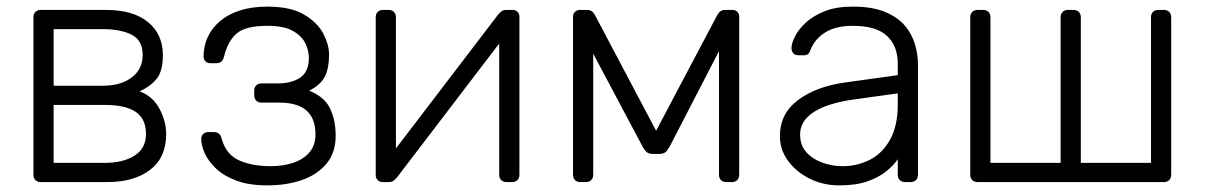

<svg xmlns="http://www.w3.org/2000/svg" viewBox="-20 -550 3639 580"><path d="M103 0Q93 0 87 -6Q81 -12 81 -22V-498Q81 -508 87 -514Q93 -520 103 -520H300Q383 -520 427.5 -483Q472 -446 472 -384Q472 -336 454 -313Q436 -290 402 -274Q442 -259 462 -221Q482 -183 482 -145Q482 -74 433.5 -37Q385 0 305 0ZM142 -58H297Q352 -58 386.5 -80Q421 -102 421 -145Q421 -191 390 -212Q359 -233 297 -233H142ZM142 -291H290Q345 -291 378 -316Q411 -341 411 -384Q411 -428 378 -445Q345 -462 290 -462H142Z M788 10Q733 10 695 -4Q657 -18 633.5 -40Q610 -62 599 -86Q588 -110 588 -131Q588 -140 594 -145.5Q600 -151 609 -151H626Q635 -151 641 -146.5Q647 -142 650 -130Q663 -83 702.5 -65.5Q742 -48 798 -48Q834 -48 865 -58Q896 -68 914.5 -89.5Q933 -111 933 -144Q933 -192 906 -216Q879 -240 824 -240H770Q760 -240 754 -246Q748 -252 748 -262V-276Q748 -286 754 -292Q760 -298 770 -298H817Q862 -298 887.5 -316Q913 -334 913 -375Q913 -399 901.5 -421Q890 -443 863 -457.5Q836 -472 788 -472Q721 -472 694.5 -448.5Q668 -425 657 -380Q654 -368 648 -363.5Q642 -359 633 -359H616Q607 -359 601 -364.5Q595 -370 595 -379Q595 -411 607.5 -438Q620 -465 644.5 -486Q669 -507 705 -518.5Q741 -530 788 -530Q858 -530 898.5 -506Q939 -482 956.5 -448.5Q974 -415 974 -385Q974 -344 961.5 -319Q949 -294 914 -276Q959 -258 976 -224.5Q993 -191 994 -144Q995 -91 967.5 -57Q940 -23 893 -6.5Q846 10 788 10Z M1135 0Q1127 0 1121 -6Q1115 -12 1115 -20V-498Q1115 -508 1121 -514Q1127 -520 1137 -520H1154Q1164 -520 1170 -514Q1176 -508 1176 -498V-49L1158 -78L1484 -505Q1489 -511 1494.5 -515.5Q1500 -520 1510 -520H1529Q1537 -520 1543 -514.5Q1549 -509 1549 -501V-22Q1549 -12 1543 -6Q1537 0 1527 0H1510Q1500 0 1494 -6Q1488 -12 1488 -22V-441L1509 -446L1180 -15Q1176 -10 1170 -5Q1164 0 1154 0Z M1733 0Q1723 0 1717 -6Q1711 -12 1711 -22V-501Q1711 -509 1717.5 -514.5Q1724 -520 1731 -520H1754Q1769 -520 1777 -505L1962 -155L2147 -505Q2155 -520 2170 -520H2193Q2201 -520 2207 -514.5Q2213 -509 2213 -501V-22Q2213 -12 2207 -6Q2201 0 2191 0H2174Q2164 0 2158 -6Q2152 -12 2152 -22V-452H2181L2006 -113Q2001 -103 1994 -94Q1987 -85 1972 -85H1952Q1937 -85 1930 -94Q1923 -103 1918 -113L1748 -433H1772V-22Q1772 -12 1766 -6Q1760 0 1750 0Z M2515 10Q2467 10 2426.5 -10Q2386 -30 2361 -63.5Q2336 -97 2336 -139Q2336 -207 2391 -248Q2446 -289 2534 -301L2692 -323V-358Q2692 -411 2659.5 -441.5Q2627 -472 2556 -472Q2504 -472 2472 -451.5Q2440 -431 2428 -398Q2423 -383 2409 -383H2393Q2381 -383 2376 -389.5Q2371 -396 2371 -405Q2371 -419 2381.5 -440Q2392 -461 2414 -481.5Q2436 -502 2471 -516Q2506 -530 2556 -530Q2615 -530 2653.5 -514Q2692 -498 2713.5 -472.5Q2735 -447 2744 -416Q2753 -385 2753 -355V-22Q2753 -12 2747 -6Q2741 0 2731 0H2714Q2704 0 2698 -6Q2692 -12 2692 -22V-69Q2680 -51 2658 -33Q2636 -15 2601.5 -2.5Q2567 10 2515 10ZM2525 -48Q2571 -48 2609 -68Q2647 -88 2669.5 -129.5Q2692 -171 2692 -234V-268L2563 -250Q2481 -239 2439 -212Q2397 -185 2397 -144Q2397 -111 2416 -90Q2435 -69 2464.5 -58.5Q2494 -48 2525 -48Z M2933 0Q2923 0 2917 -6Q2911 -12 2911 -22V-498Q2911 -508 2917 -514Q2923 -520 2933 -520H2950Q2960 -520 2966 -514Q2972 -508 2972 -498V-58H3184V-498Q3184 -508 3190 -514Q3196 -520 3206 -520H3223Q3233 -520 3239 -514Q3245 -508 3245 -498V-58H3457V-498Q3457 -508 3463 -514Q3469 -520 3479 -520H3496Q3506 -520 3512 -514Q3518 -508 3518 -498V-22Q3518 -12 3512 -6Q3506 0 3496 0Z"/></svg>

Font: Rubik Light Light
Style: Regular
Weight: 300
Version: Version 2.101